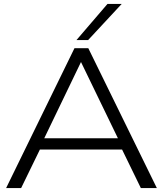

<svg xmlns="http://www.w3.org/2000/svg" viewBox="-20 -952 825 972"><path d="M11 0 357 -708H427L774 0H693L598 -195H182L87 0ZM204 -252H577L390 -638ZM367 -749 524 -932H596L426 -749Z"/></svg>

Font: Georama Extended Light
Style: Regular
Weight: 300
Width: 7
Designer: Jean-Baptiste Levee
Foundry: Production Type
Version: Version 1.000